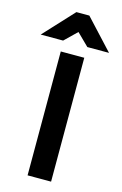

<svg xmlns="http://www.w3.org/2000/svg" viewBox="-177 -961 645 1018"><g transform="rotate(15 145.5 -451.5)"><path d="M81 -739H-42L110 -903H181L333 -739H214L148 -804ZM213 -680V0H84V-680Z"/></g></svg>

Font: Palanquin
Style: Bold
Weight: 700
Designer: Pria Ravichandran
Version: Version 1.0.4